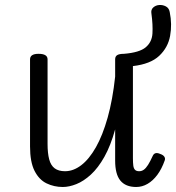

<svg xmlns="http://www.w3.org/2000/svg" viewBox="-20 -730 703 767"><path d="M231 17Q196 17 166 2.5Q136 -12 118 -47.5Q100 -83 100 -145V-493Q100 -504 108.5 -509.5Q117 -515 134 -515Q152 -515 161 -509.5Q170 -504 170 -493V-155Q170 -118 176.5 -93.5Q183 -69 198.5 -57.5Q214 -46 240 -46Q273 -46 304.5 -70Q336 -94 363 -141.5Q390 -189 410 -260Q430 -331 440 -424V-493Q440 -505 448.5 -510Q457 -515 475 -515Q537 -520 562 -541Q587 -562 589 -596.5Q591 -631 585 -675Q582 -691 592 -700Q602 -709 616 -710Q630 -711 642.5 -704.5Q655 -698 658 -682Q668 -633 659.5 -586.5Q651 -540 616 -507Q581 -474 511 -466V-98Q511 -80 512.5 -68.5Q514 -57 519.5 -51.5Q525 -46 536 -46Q546 -46 554.5 -52Q563 -58 571.5 -71.5Q580 -85 590 -107Q594 -116 601.5 -118Q609 -120 620 -115Q632 -111 636.5 -104Q641 -97 638 -89Q626 -55 608.5 -31.5Q591 -8 569.5 4.5Q548 17 524 17Q503 17 487 10.5Q471 4 460.5 -9Q450 -22 445 -42Q440 -62 440 -88V-213Q422 -148 397 -103.5Q372 -59 343 -32.5Q314 -6 285 5.5Q256 17 231 17Z"/></svg>

Font: Playwrite FR Moderne Light
Style: Regular
Weight: 300
Version: Version 1.002